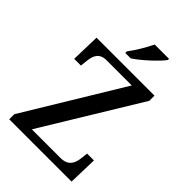

<svg xmlns="http://www.w3.org/2000/svg" viewBox="-268 -1039 1148 1148"><g transform="rotate(45 306.0 -465.5)"><path d="M248 -784V-771H294C350 -807 433 -886 458 -921V-931H337C316 -886 277 -822 248 -784ZM38 0H565L570 -184H512L507 -140C502 -94 484 -53 418 -53H176L552 -670V-714H62L57 -530H114L119 -576C124 -624 141 -661 201 -661H413L38 -43Z"/></g></svg>

Font: Noto Serif Yezidi Medium
Style: Regular
Weight: 500
Designer: Dalton Maag Ltd
Foundry: Dalton Maag Ltd
Version: Version 1.001